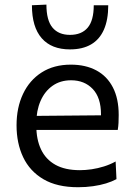

<svg xmlns="http://www.w3.org/2000/svg" viewBox="-20 -781 567 812"><path d="M310.2 10.8Q221.2 10.8 163.6 -23.1Q106 -57 78 -116.1Q50 -175.1 50 -251Q50 -326 77.5 -384Q104.9 -442 156.4 -474.8Q207.8 -507.6 279.6 -507.6Q342.3 -507.6 387.7 -483.1Q433.1 -458.7 457.5 -411.2Q482 -363.8 482 -294.6Q482 -276.1 481.2 -261.3Q480.5 -246.4 478 -231.6L405.5 -268.2Q406.5 -275.8 406.8 -283.1Q407.1 -290.5 407.1 -297.4Q407.1 -368.1 372.1 -404.8Q337.1 -441.5 280.6 -441.5Q235.1 -441.5 202.2 -418.2Q169.3 -395 151.5 -354.1Q133.6 -313.2 133.6 -260.6V-249Q133.6 -191.1 153.6 -149Q173.5 -106.9 214.3 -84.1Q255.2 -61.3 318 -61.3Q341.5 -61.3 367.6 -65.1Q393.8 -69 419.7 -77.1Q445.7 -85.2 469 -98.1L472.6 -23.4Q453.6 -13.1 428.5 -5.4Q403.4 2.3 373.3 6.5Q343.3 10.8 310.2 10.8ZM84.6 -231.6V-290.5L427.3 -293.5L478 -274.4V-231.6ZM275.9 -572.1Q197.7 -572.1 156.4 -619.4Q115 -666.7 115 -758.8L176.3 -761.5Q176.3 -694.9 202.1 -664.2Q227.8 -633.5 275.9 -633.5Q325 -633.5 350.7 -663.8Q376.5 -694.1 376.5 -758.8H437.8Q437.8 -697.4 419.5 -655.8Q401.2 -614.1 365.1 -593.1Q329 -572.1 275.9 -572.1Z"/></svg>

Font: Commissioner Thin
Style: Regular
Weight: 100
Designer: Kostas Bartsokas
Foundry: Kostas Bartsokas
Version: Version 1.001;gftools[0.9.23]